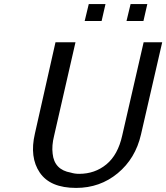

<svg xmlns="http://www.w3.org/2000/svg" viewBox="-20 -903 815 941"><path d="M600 -800 620 -883H702L683 -800ZM395 -800 415 -883H497L478 -800ZM151 -248 252 -696H350L245 -237Q233 -189 238 -150Q246 -71 327 -57Q346 -51 368 -51Q445 -51 501.5 -97.5Q558 -144 579 -239L684 -696H775L671 -244Q644 -126 557 -54Q470 18 353 18Q226 18 175 -57Q124 -132 151 -248Z"/></svg>

Font: Coval
Style: Book Italic
Weight: 350
Foundry: Context Ltd
Version: Version 001.000